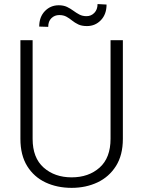

<svg xmlns="http://www.w3.org/2000/svg" viewBox="-20 -907 698 937"><path d="M519.5 -710.9H579.6V-229.5Q579.6 -149.9 545.9 -96.7Q512.2 -43.5 455.6 -16.8Q398.9 9.8 329.6 9.8Q258.8 9.8 202.1 -16.8Q145.5 -43.5 112.5 -96.7Q79.6 -149.9 79.6 -229.5V-710.9H139.2V-229.5Q139.2 -136.7 193.1 -89.1Q247.1 -41.5 329.6 -41.5Q412.6 -41.5 466.1 -89.1Q519.5 -136.7 519.5 -229.5ZM456.1 -887.2 500 -884.8Q500 -837.4 472.4 -808.6Q444.8 -779.8 404.3 -779.8Q378.9 -779.8 362.1 -787.8Q345.2 -795.9 332 -806.6Q318.8 -817.4 304.4 -825.4Q290 -833.5 269 -833.5Q246.6 -833.5 231 -818.4Q215.3 -803.2 215.3 -775.9L171.4 -777.3Q171.4 -824.2 199 -852.8Q226.6 -881.3 266.6 -881.3Q290 -881.3 306.9 -873.3Q323.7 -865.2 337.9 -854.7Q352.1 -844.2 367.2 -836.2Q382.3 -828.1 402.3 -828.1Q424.8 -828.1 440.4 -844.2Q456.1 -860.4 456.1 -887.2Z"/></svg>

Font: Vazirmatn RD FD ExtraLight
Style: Regular
Weight: 200
Designer: Saber Rastikerdar
Foundry: Saber Rastikerdar
Version: Version 33.003